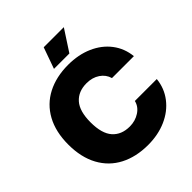

<svg xmlns="http://www.w3.org/2000/svg" viewBox="-250 -1097 1269 1269"><g transform="rotate(-45 385.0 -462.5)"><path d="M28 -365Q28 -484 74 -568Q120 -652 204 -695.5Q288 -739 400 -739Q496 -739 572 -705.5Q648 -672 694 -611.5Q740 -551 748 -472H543Q531 -515 492.5 -541Q454 -567 400 -567Q323 -567 279.5 -518Q236 -469 236 -365Q236 -260 279.5 -211Q323 -162 400 -162Q452 -162 492.5 -188.5Q533 -215 543 -258H748Q740 -179 693 -118Q646 -57 570 -23.5Q494 10 400 10Q288 10 204 -33.5Q120 -77 74 -161.5Q28 -246 28 -365ZM368 -935H556L459 -786H315Z"/></g></svg>

Font: Mona Sans Black
Style: Regular
Weight: 900
Designer: Deni Anggara
Foundry: GitHub
Version: Version 2.000